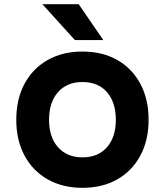

<svg xmlns="http://www.w3.org/2000/svg" viewBox="-20 -881 790 920"><path d="M375 19Q280 19 208.5 -21.5Q137 -62 97.5 -135.5Q58 -209 58 -307Q58 -406 97.5 -479.5Q137 -553 208.5 -593.5Q280 -634 375 -634Q471 -634 542 -593.5Q613 -553 652.5 -479.5Q692 -406 692 -307Q692 -209 652.5 -135.5Q613 -62 542 -21.5Q471 19 375 19ZM375 -127Q450 -127 492.5 -175.5Q535 -224 535 -307Q535 -391 492.5 -439.5Q450 -488 375 -488Q301 -488 258 -439.5Q215 -391 215 -307Q215 -224 258 -175.5Q301 -127 375 -127ZM475 -689H339L183 -861H357Z"/></svg>

Font: Martian Mono SemiExpanded
Style: Bold
Weight: 700
Width: 6
Designer: Roman Shamin
Foundry: Evil Martians
Version: Version 1.000